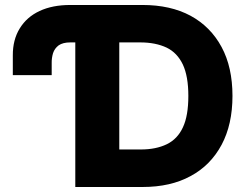

<svg xmlns="http://www.w3.org/2000/svg" viewBox="-20 -747 996 767"><path d="M186.5 -446.8H31.2V-525.4Q30.8 -588.4 59.1 -633.8Q86.9 -679.2 138.2 -703.1Q189.5 -727.1 260.3 -727.1H377.9V-577.6H260.7Q231.4 -577.6 214.4 -565.9Q198.2 -553.7 191.9 -534.7Q186 -515.1 186.5 -494.1ZM549.8 0H280.8V-727.1H549.3Q661.1 -727.1 741.2 -684.1Q821.3 -640.6 865.2 -559.1Q908.7 -478.5 908.7 -363.8Q908.7 -250 865.2 -168.5Q820.8 -85.9 741.2 -43.5Q661.6 0 549.8 0ZM456.5 -577.6V-149.9H543Q603 -149.9 646.5 -170.9Q689.5 -191.9 710.9 -238.8Q732.4 -284.7 732.4 -363.8Q732.4 -442.4 710.4 -489.3Q688 -536.1 646 -556.6Q601.6 -577.6 540.5 -577.6Z"/></svg>

Font: My Font
Style: Regular
Weight: 500
Designer: Rasmus Andersson
Foundry: rsms
Version: Version 0.001